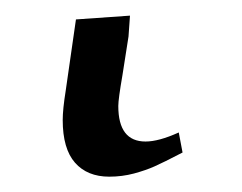

<svg xmlns="http://www.w3.org/2000/svg" viewBox="-20 75 313 248"><path d="M61 230Q61 216.3 64.9 191.9L78.1 100.1L147.9 95.2L146 122.1L138.2 171.9Q132.8 203.1 132.8 211.9Q132.8 257.8 168 257.8Q185.1 257.8 210.9 246.1L215.8 272Q190.4 285.2 179.4 290Q168.5 294.9 153.1 299.1Q137.7 303.2 121.1 303.2Q92.8 303.2 76.9 285.2Q61 267.1 61 230Z"/></svg>

Font: Dehuti
Style: Italic
Weight: 400
Version: Version 1.2